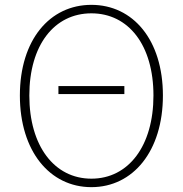

<svg xmlns="http://www.w3.org/2000/svg" viewBox="-20 -759 754 792"><path d="M221 -371H493V-404H221ZM357 13C529 13 652 -136 652 -365C652 -594 529 -739 357 -739C185 -739 62 -594 62 -365C62 -136 185 13 357 13ZM357 -22C204 -22 101 -157 101 -365C101 -573 204 -704 357 -704C510 -704 613 -573 613 -365C613 -157 510 -22 357 -22Z"/></svg>

Font: Noto Sans CJK SC Thin
Style: Regular
Weight: 100
Designer: Ryoko NISHIZUKA 西塚涼子 (kana, bopomofo & ideographs); Paul D. Hunt (Latin, Greek & Cyrillic); Sandoll Communications 산돌커뮤니
Foundry: Adobe
Version: Version 2.004;hotconv 1.0.118;makeotfexe 2.5.65603